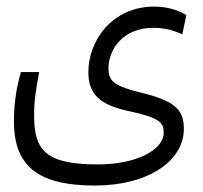

<svg xmlns="http://www.w3.org/2000/svg" viewBox="-20 -407 626 591"><path d="M272.5 164.1C438 164.1 545.9 86.9 545.9 -9.8C545.9 -62.5 526.4 -93.8 422.9 -119.6C329.1 -142.1 314 -157.2 314 -197.3C314 -252 355.5 -321.3 452.1 -321.3C487.3 -321.3 514.6 -313.5 541 -301.3L553.7 -360.4C529.8 -375 496.6 -386.7 454.6 -386.7C325.7 -386.7 252 -282.2 252 -185.5C252 -116.7 287.1 -84 378.4 -64.5C472.2 -44.9 483.9 -28.8 483.9 1.5C483.9 54.7 398.9 99.1 282.2 99.1C119.1 99.1 85 55.2 85 -52.2C85 -96.7 90.3 -130.4 100.6 -185.1H44.4C28.8 -131.8 22.9 -83 22.9 -32.7C22.9 111.3 106 164.1 272.5 164.1Z"/></svg>

Font: Cascadia Code PL Light
Style: Regular
Weight: 300
Monospace: yes
Designer: Aaron Bell
Foundry: Saja Typeworks
Version: Version 2404.023